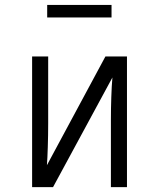

<svg xmlns="http://www.w3.org/2000/svg" viewBox="-20 -771 655 791"><path d="M503.1 -538.5V0H436.9V-276.4Q436.9 -324.1 438.5 -370.3Q440 -416.4 443.1 -451.8L198.5 0H112.3V-538.5H178.5V-263.6Q178.5 -213.8 176.9 -165.1Q175.4 -116.4 173.3 -90.3L414.4 -538.5ZM439.5 -699H174.4V-750.8H439.5Z"/></svg>

Font: Fira Code Light
Style: Regular
Weight: 300
Monospace: yes
Designer: Carrois Corporate, Edenspiekermann AG, Nikita Prokopov
Foundry: Carrois Corporate, Edenspiekermann AG, Nikita Prokopov
Version: Version 6.000; ttfautohint (v1.8.2) -l 8 -r 50 -G 200 -x 14 